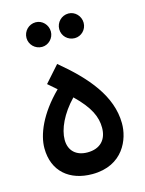

<svg xmlns="http://www.w3.org/2000/svg" viewBox="-107 -753 621 821"><g transform="rotate(-15 203.5 -343.0)"><path d="M132 -579C161 -579 185 -604 185 -633C185 -663 161 -688 132 -688C101 -688 77 -663 77 -633C77 -604 101 -579 132 -579ZM277 -579C306 -579 330 -603 330 -633C330 -663 306 -688 277 -688C246 -688 222 -663 222 -633C222 -603 246 -579 277 -579ZM199 2C336 2 378 -106 377 -176C376 -296 291 -396 175 -492L111 -420L149 -387C62 -301 29 -217 29 -158C29 -55 99 2 199 2ZM203 -93C154 -93 122 -121 122 -170C122 -217 150 -279 205 -336C270 -273 290 -227 290 -179C290 -127 260 -93 203 -93Z"/></g></svg>

Font: Noto Sans Arabic SemCond Med
Style: Regular
Weight: 500
Width: 4
Designer: Monotype Design Team, Nadine Chahine, Nizar Qandah and Khaled Hosny
Foundry: Monotype Imaging Inc.
Version: Version 2.012